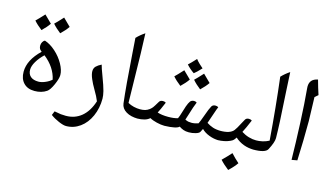

<svg xmlns="http://www.w3.org/2000/svg" viewBox="-109 -1161 3106 1795"><g transform="rotate(15 1444.0 -263.0)"><path d="M98.1 -138.2Q98.1 -252 212.9 -361.8L208 -366.2Q184.6 -381.8 184.6 -414.6Q184.6 -433.1 193.6 -449Q202.6 -464.8 216.3 -470.2Q270 -452.6 321.5 -406.5Q373 -360.4 405.5 -302Q438 -243.7 438 -196.8Q438 -162.1 410.9 -101.1Q383.8 -40 357.9 -22.9Q309.6 9.8 242.2 9.8Q174.3 9.8 136.2 -30.3Q98.1 -70.3 98.1 -138.2ZM379.9 -136.2Q356 -250.5 247.1 -336.9Q204.1 -296.4 178 -252.2Q151.9 -208 151.9 -172.9Q151.9 -130.4 178.7 -107.2Q205.6 -84 254.9 -84Q283.2 -84 319.1 -98.9Q355 -113.8 379.9 -136.2ZM228.5 -637.2Q201.7 -597.7 158.7 -557.1Q110.4 -594.2 80.6 -628.9Q103.5 -649.9 156.7 -708Q167 -696.8 228.5 -637.2ZM405.8 -653.8Q379.4 -615.2 335.4 -573.7Q289.6 -608.9 257.8 -646Q278.3 -664.6 333.5 -725.1Q344.2 -713.4 405.8 -653.8Z M611.8 250Q585.4 250 539.3 230.2Q493.2 210.4 458 184.1L474.1 145Q515.1 153.3 537.1 155.8Q559.1 158.2 585 158.2Q672.9 158.2 736.1 105.7Q799.3 53.2 832 -47.9Q821.3 -74.7 811 -94.2Q800.8 -113.8 776.4 -156.2Q754.4 -192.9 735.8 -236.1Q717.3 -279.3 717.3 -309.1Q717.3 -338.9 735.6 -357.2Q753.9 -375.5 786.1 -391.1Q793.9 -359.4 819.3 -293.5Q855 -199.2 865.5 -156.7Q876 -114.3 876 -85Q876 6.8 841.6 84.5Q807.1 162.1 746.3 206.1Q685.5 250 611.8 250Z M1105 -779.8Q1112.3 -636.7 1117.7 -282.2L1121.1 -109.9Q1175.3 -80.1 1244.1 -80.1Q1253.9 -80.1 1253.9 -69.8V0Q1253.9 9.8 1244.1 9.8Q1174.8 9.8 1128.9 -17.8Q1083 -45.4 1077.1 -92.8Q1057.6 -254.9 1037.1 -557.1L1025.9 -713.9Q1060.5 -750.5 1105 -779.8Z M2023.9 9.8Q1978.5 9.8 1931.9 -8.1Q1885.3 -25.9 1856.9 -55.2L1839.8 -22Q1832 -8.8 1800.3 0.5Q1768.6 9.8 1735.8 9.8Q1705.1 9.8 1683.1 1.7Q1661.1 -6.3 1641.1 -20Q1630.4 -7.3 1594 0.5Q1557.6 8.3 1500 9.8Q1466.8 9.8 1424.3 -0.5Q1381.8 -10.7 1356 -25.9Q1317.4 9.8 1233.9 9.8Q1224.1 9.8 1224.1 0V-69.8Q1224.1 -80.1 1233.9 -80.1Q1266.6 -80.1 1288.1 -86.2Q1309.6 -92.3 1329.1 -106.9Q1344.2 -119.1 1353.8 -131.1Q1363.3 -143.1 1392.1 -191.9Q1402.3 -210.4 1428.2 -210.4Q1446.3 -210.4 1457 -202.1Q1423.3 -121.6 1407.7 -94.2Q1447.8 -80.1 1512.7 -80.1Q1568.4 -80.1 1605 -91.8Q1612.8 -105 1633.3 -173.3Q1647.5 -222.7 1659.9 -248.3Q1672.4 -273.9 1684.1 -280.3Q1695.8 -286.6 1708.5 -286.6Q1724.6 -286.6 1735.8 -277.8Q1717.8 -237.3 1689.5 -142.6L1674.8 -97.2Q1693.4 -87.9 1707 -85.4Q1720.7 -83 1737.8 -83Q1766.1 -83 1802.7 -95.2Q1811 -108.9 1836.4 -179.7Q1860.8 -250 1877 -277.8Q1888.2 -296.4 1913.1 -296.4Q1931.2 -296.4 1941.9 -288.1Q1936.5 -275.9 1931.4 -262Q1926.3 -248 1882.8 -121.1Q1910.6 -102.5 1943.6 -91.3Q1976.6 -80.1 2023.9 -80.1Q2033.7 -80.1 2033.7 -69.8V0Q2033.7 9.8 2023.9 9.8ZM1706.1 -601.1Q1659.2 -550.8 1638.2 -536.1Q1595.2 -565.4 1564 -601.1Q1590.3 -624.5 1634.3 -672.9Q1647.5 -655.3 1670.2 -633.3Q1692.9 -611.3 1706.1 -601.1ZM1618.2 -469.2Q1591.8 -430.7 1547.9 -389.2Q1500.5 -425.3 1470.2 -460.9Q1490.7 -479.5 1545.9 -540Q1553.7 -531.7 1618.2 -469.2ZM1805.2 -485.8Q1778.8 -447.3 1734.9 -405.8Q1689 -440.9 1657.2 -478Q1677.7 -496.6 1732.9 -557.1Q1743.7 -545.4 1805.2 -485.8Z M2013.7 9.8Q2003.9 9.8 2003.9 0V-69.8Q2003.9 -80.1 2013.7 -80.1Q2064 -80.1 2096.2 -90.8Q2128.4 -101.6 2145 -122.6Q2161.6 -143.6 2190.9 -200.7L2211.9 -238.8Q2221.7 -257.8 2247.6 -257.8Q2265.1 -257.8 2276.9 -249Q2244.1 -169.9 2219.7 -124Q2289.1 -80.1 2367.7 -80.1Q2377.4 -80.1 2377.4 -69.8V0Q2377.4 9.8 2367.7 9.8Q2258.3 9.8 2181.6 -59.1L2172.4 -45.4L2162.6 -33.2Q2155.3 -24.4 2131.3 -13.7Q2107.4 -2.9 2076.7 3.4Q2045.9 9.8 2013.7 9.8ZM2259.3 168.5Q2234.4 206.1 2183.1 254.4Q2130.9 213.9 2099.1 177.7Q2148.9 128.9 2181.2 91.8Q2219.7 133.8 2259.3 168.5Z M2356.9 9.8Q2346.7 9.8 2346.7 0V-69.8Q2346.7 -80.1 2356.9 -80.1Q2429.7 -80.1 2486.8 -110.8Q2462.4 -429.2 2427.7 -713.9Q2462.4 -750.5 2506.8 -779.8L2516.1 -605.5Q2528.8 -394.5 2533 -309.1Q2537.1 -223.6 2538.1 -148.9Q2538.1 -107.9 2497.1 -30.8Q2474.6 9.8 2356.9 9.8Z M2786.1 -612.8Q2793 -414.6 2793 -381.8Q2793 -196.3 2784.7 0L2731 9.8Q2728.5 -153.3 2720.2 -343Q2711.9 -532.7 2698.7 -674.8L2697.8 -690.9Q2697.8 -727.5 2716.6 -749.5Q2735.4 -771.5 2775.9 -779.8Q2787.1 -735.4 2796.9 -706.1L2817.9 -640.1Z"/></g></svg>

Font: Droid Arabic Naskh Colored
Style: Regular
Weight: 400
Designer: Pascal Zoghbi
Foundry: Ascender Corporation
Version: Version 1.00